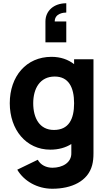

<svg xmlns="http://www.w3.org/2000/svg" viewBox="-20 -904 664 1179"><path d="M387 -884C311 -884 259 -838 259 -772V-644H387V-772H316C316 -822 371 -827 387 -827ZM289 15C340 15 383 2.5 418 -19.5V35C420 95 363 126 302 126C264 126 229 109 212 77L86 138C127 208 209 255 301 255C420 255 520 209 546 110C552 87 554 64 554 37V-540H435V-510C398.5 -538.5 352 -555 296 -555C141 -555 40 -435 40 -270C40 -108 140 15 289 15ZM311 -106C223 -106 184 -179 184 -270C184 -360 225 -434 316 -434C401 -434 435 -368 435 -270C435 -172 402 -106 311 -106Z"/></svg>

Font: Manrope ExtraBold
Style: Regular
Weight: 800
Designer: Mikhail Sharanda
Foundry: Mikhail Sharanda
Version: Version 4.505